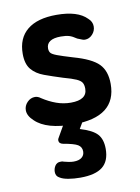

<svg xmlns="http://www.w3.org/2000/svg" viewBox="-73 -452 519 712"><g transform="rotate(-10 186.0 -96.0)"><path d="M182 10Q343 10 343 -114Q343 -163 317 -189.5Q291 -216 223 -235Q183 -247 164.5 -254Q146 -261 141.5 -267.5Q137 -274 137 -284Q137 -301 150.5 -310Q164 -319 191 -319Q210 -319 222 -315.5Q234 -312 250 -301Q265 -295 269 -293.5Q273 -292 278 -292Q294 -292 306 -305Q318 -318 318 -335Q318 -353 303 -366Q269 -401 189 -401Q117 -401 79 -370Q41 -339 41 -280Q41 -242 58 -221.5Q75 -201 105 -190Q135 -179 173 -167Q206 -158 221.5 -151Q237 -144 242 -135.5Q247 -127 247 -113Q247 -71 186 -71Q158 -71 131.5 -80.5Q105 -90 79 -107Q74 -111 68.5 -113Q63 -115 58 -115Q41 -115 28.5 -102Q16 -89 16 -72Q16 -51 38 -31Q80 10 182 10ZM155 -15 119 48Q115 54 115 58Q115 71 130 74Q171 81 185 89.5Q199 98 199 115Q199 129 188.5 137.5Q178 146 158 146Q149 146 139.5 144Q130 142 122 140Q117 138 114.5 138Q112 138 109 138Q96 138 89 148.5Q82 159 82 172Q82 188 96 195Q107 202 127.5 205.5Q148 209 172 209Q229 209 256 187.5Q283 166 283 120Q283 84 265.5 64.5Q248 45 201 31L228 -15Z"/></g></svg>

Font: Beiruti SemiBold
Style: Regular
Weight: 600
Designer: Arlette Boutros
Foundry: Boutros
Version: Version 1.41